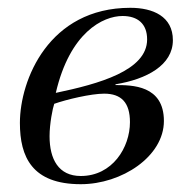

<svg xmlns="http://www.w3.org/2000/svg" viewBox="-20 -461 482 492"><path d="M276 -245C356 -258 423 -294 423 -358C423 -419 372 -441 314 -441C105 -441 31 -256 31 -146C31 -59 62 11 187 11C292 11 400 -60 400 -151C400 -243 318 -243 276 -243ZM357 -360C357 -280 233 -246 123 -223C159 -378 244 -420 294 -420C333 -420 357 -400 357 -360ZM313 -148C313 -83 268 -10 187 -10C130 -10 107 -53 107 -112C107 -144 115 -184 119 -195C150 -206 213 -221 247 -221C291 -221 313 -198 313 -148Z"/></svg>

Font: STIXGeneral
Style: Italic
Weight: 400
Italic angle: -16.33°
Designer: MicroPress Inc., with final additions and corrections provided by Coen Hoffman, Elsevier (retired)
Version: Version 1.1.0